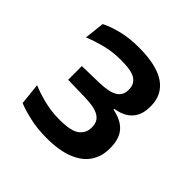

<svg xmlns="http://www.w3.org/2000/svg" viewBox="-108 -794 525 525"><g transform="rotate(45 154.0 -532.0)"><path d="M140 -355Q104.5 -355 74.2 -362Q44 -369 26.5 -376.5L20 -439Q41 -430 69.5 -422.8Q98 -415.5 129.5 -415.5Q175.5 -415.5 191.5 -428.8Q207.5 -442 207.5 -462V-464.5Q207.5 -474.5 203.8 -482.5Q200 -490.5 191.8 -496Q183.5 -501.5 169.8 -504.5Q156 -507.5 135.5 -508L69.5 -509.5V-562.5L135.5 -564Q173.5 -565 189.8 -575.5Q206 -586 206 -606V-609Q206 -628.5 190.8 -639.2Q175.5 -650 134 -650Q99.5 -650 71 -642.2Q42.5 -634.5 22 -626L28.5 -684Q48 -694 77.2 -701.5Q106.5 -709 144 -709Q212.5 -709 246.5 -685.8Q280.5 -662.5 280.5 -618.5V-615Q280.5 -585.5 264.5 -566.8Q248.5 -548 215 -542.5V-534.5L212.5 -540Q248.5 -533.5 265.8 -514Q283 -494.5 283 -460V-455.5Q283 -426.5 268 -403.8Q253 -381 221.2 -368Q189.5 -355 140 -355Z"/></g></svg>

Font: Anek Tamil Medium Medium
Style: Regular
Weight: 500
Version: Version 1.003